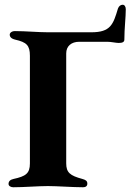

<svg xmlns="http://www.w3.org/2000/svg" viewBox="-20 -786 570 809"><path d="M36 3C82 3 140 -2 182 -2C222 -2 286 3 330 3C341 3 348 -2 348 -12C348 -24 341 -28 327 -32C275 -46 259 -59 259 -98V-561C259 -592 281 -610 314 -610H432C448 -610 469 -605 480 -605C496 -605 504 -609 504 -619C504 -667 510 -712 510 -747C510 -759 504 -766 497 -766C489 -766 481 -761 477 -750C457 -683 446 -650 365 -650H182C141 -650 89 -655 43 -655C30 -655 21 -648 21 -640C21 -631 27 -623 44 -619C92 -608 106 -595 106 -551V-97C106 -55 88 -43 37 -32C23 -29 16 -22 16 -11C16 -2 26 3 36 3Z"/></svg>

Font: EB Garamond
Style: Bold
Weight: 700
Designer: Georg Duffner and Octavio Pardo
Foundry: Georg Duffner
Version: Version 1.000;PS 001.000;hotconv 1.0.88;makeotf.lib2.5.64775